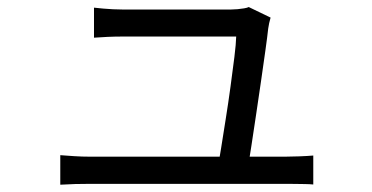

<svg xmlns="http://www.w3.org/2000/svg" viewBox="-20 -525 1040 537"><path d="M736.8 -475.8Q734.7 -469 732.8 -460.2Q730.9 -451.4 730.1 -444.9Q727.7 -422.4 722.2 -383.3Q716.7 -344.1 709.9 -296.9Q703.1 -249.8 696.1 -203.2Q689.1 -156.7 683.3 -118.4Q677.5 -80 673.5 -59.2H589.5Q592.8 -75.8 598.5 -111.3Q604.1 -146.9 611.3 -192Q618.5 -237 624.7 -282.7Q630.9 -328.4 635.6 -365.9Q640.2 -403.4 640.6 -422.8Q621.8 -422.8 587.1 -422.8Q552.3 -422.8 510.6 -422.8Q468.8 -422.8 429 -422.8Q389.1 -422.8 360.4 -422.8Q331.8 -422.8 323.4 -422.8Q301.4 -422.8 281.5 -421.9Q261.6 -421 242.9 -419.6V-503.6Q255 -502.2 268.5 -501Q282 -499.8 296 -499.1Q310 -498.4 322.4 -498.4Q333.9 -498.4 362.9 -498.4Q392 -498.4 429.7 -498.4Q467.4 -498.4 506.4 -498.4Q545.4 -498.4 577.4 -498.4Q609.5 -498.4 626.2 -498.4Q634.5 -498.4 644.4 -499.3Q654.3 -500.2 663 -501.7Q671.8 -503.2 675.7 -505.3ZM148.6 -91Q167.1 -89.6 188.2 -88.2Q209.3 -86.8 231.8 -86.8Q245.4 -86.8 286.5 -86.8Q327.6 -86.8 384.9 -86.8Q442.3 -86.8 504.9 -86.8Q567.4 -86.8 624.7 -86.8Q682 -86.8 723.1 -86.8Q764.3 -86.8 777.1 -86.8Q793.5 -86.8 816.9 -87.7Q840.3 -88.6 856.2 -90V-9Q847.1 -10 833.2 -10.2Q819.3 -10.4 805.2 -10.6Q791.1 -10.8 779.7 -10.8Q765.9 -10.8 723.9 -10.8Q681.8 -10.8 624 -10.8Q566.3 -10.8 503.3 -10.8Q440.3 -10.8 383.1 -10.8Q325.9 -10.8 285 -10.8Q244.2 -10.8 231.8 -10.8Q209.3 -10.8 190.4 -10.3Q171.4 -9.8 148.6 -8.4Z"/></svg>

Font: Noto Sans TC
Style: Regular
Weight: 100
Designer: Ryoko NISHIZUKA 西塚涼子 (kana, bopomofo & ideographs); Paul D. Hunt (Latin, Greek & Cyrillic); Sandoll Communications 산돌커뮤니
Foundry: Adobe
Version: Version 2.004;hotconv 1.0.118;makeotfexe 2.5.65603